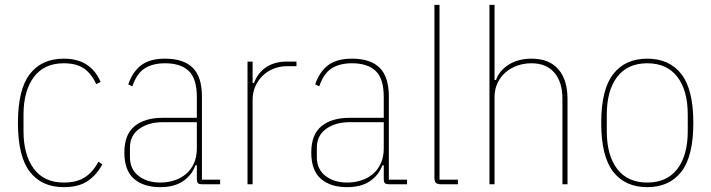

<svg xmlns="http://www.w3.org/2000/svg" viewBox="-20 -760 2934 792"><path d="M243 12Q152 12 103 -51.5Q54 -115 54 -253Q54 -391 103 -454.5Q152 -518 243 -518Q300 -518 337.5 -493.5Q375 -469 395 -422L377 -413Q356 -458 325 -478.5Q294 -499 243 -499Q162 -499 119.5 -442Q77 -385 77 -287V-219Q77 -121 119.5 -64Q162 -7 243 -7Q297 -7 330.5 -29Q364 -51 386 -93L402 -82Q379 -39 342 -13.5Q305 12 243 12Z M815 0Q801 0 796.5 -4.5Q792 -9 792 -23V-78H786Q772 -38 735.5 -13Q699 12 641 12Q572 12 532.5 -22.5Q493 -57 493 -131Q493 -205 535 -239.5Q577 -274 651 -274H792V-359Q792 -436 758.5 -467.5Q725 -499 661 -499Q610 -499 577 -478Q544 -457 526 -404L509 -412Q527 -464 562.5 -491Q598 -518 661 -518Q737 -518 775 -480.5Q813 -443 813 -362V-19H888V0ZM641 -7Q672 -7 699.5 -16Q727 -25 747.5 -42.5Q768 -60 780 -86.5Q792 -113 792 -148V-256H651Q593 -256 554.5 -228.5Q516 -201 516 -151V-112Q516 -62 551.5 -34.5Q587 -7 641 -7Z M1001 0V-506H1022V-418H1028Q1043 -459 1077.5 -482.5Q1112 -506 1164 -506H1203V-487H1164Q1135 -487 1109.5 -477Q1084 -467 1064.5 -448.5Q1045 -430 1033.5 -404.5Q1022 -379 1022 -348V0Z M1586 0Q1572 0 1567.5 -4.5Q1563 -9 1563 -23V-78H1557Q1543 -38 1506.5 -13Q1470 12 1412 12Q1343 12 1303.5 -22.5Q1264 -57 1264 -131Q1264 -205 1306 -239.5Q1348 -274 1422 -274H1563V-359Q1563 -436 1529.5 -467.5Q1496 -499 1432 -499Q1381 -499 1348 -478Q1315 -457 1297 -404L1280 -412Q1298 -464 1333.5 -491Q1369 -518 1432 -518Q1508 -518 1546 -480.5Q1584 -443 1584 -362V-19H1659V0ZM1412 -7Q1443 -7 1470.5 -16Q1498 -25 1518.5 -42.5Q1539 -60 1551 -86.5Q1563 -113 1563 -148V-256H1422Q1364 -256 1325.5 -228.5Q1287 -201 1287 -151V-112Q1287 -62 1322.5 -34.5Q1358 -7 1412 -7Z M1799 0Q1784 0 1778 -6Q1772 -12 1772 -27V-740H1793V-19H1869V0Z M1999 -740H2020V-430H2026Q2039 -468 2078 -493Q2117 -518 2173 -518Q2245 -518 2283 -474.5Q2321 -431 2321 -352V0H2300V-352Q2300 -421 2267 -460Q2234 -499 2172 -499Q2142 -499 2114.5 -489.5Q2087 -480 2066 -462Q2045 -444 2032.5 -418Q2020 -392 2020 -359V0H1999Z M2650 12Q2559 12 2509.5 -51.5Q2460 -115 2460 -253Q2460 -391 2509.5 -454.5Q2559 -518 2650 -518Q2741 -518 2790.5 -454.5Q2840 -391 2840 -253Q2840 -115 2790.5 -51.5Q2741 12 2650 12ZM2650 -7Q2731 -7 2774 -63Q2817 -119 2817 -219V-287Q2817 -387 2774 -443Q2731 -499 2650 -499Q2569 -499 2526 -443Q2483 -387 2483 -287V-219Q2483 -119 2526 -63Q2569 -7 2650 -7Z"/></svg>

Font: IBM Plex Sans Condensed Thin
Style: Regular
Weight: 100
Width: 3
Designer: Mike Abbink, Paul van der Laan, Pieter van Rosmalen
Foundry: Bold Monday
Version: Version 1.3